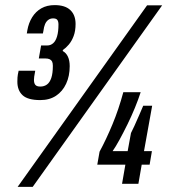

<svg xmlns="http://www.w3.org/2000/svg" viewBox="-20 -720 683 752"><path d="M49 12 556 -699H615L108 12ZM138 -328Q89 -328 68.5 -347Q48 -366 48 -400Q48 -407 48.5 -416.5Q49 -426 53 -443H118Q115 -428 114 -420Q113 -412 113 -407Q113 -394 118.5 -387.5Q124 -381 138 -381Q153 -381 164 -389Q175 -397 181 -415Q187 -433 187 -462Q187 -473 184 -479Q181 -485 174.5 -488Q168 -491 158 -491H132L141 -542H166Q178 -542 188 -550.5Q198 -559 203.5 -577.5Q209 -596 209 -624Q209 -636 204.5 -642Q200 -648 188 -648Q177 -648 169 -642Q161 -636 156.5 -625.5Q152 -615 150 -599L148 -589H85L87 -601Q92 -630 106 -652.5Q120 -675 142 -687.5Q164 -700 194 -700Q235 -700 255.5 -680.5Q276 -661 276 -626Q276 -599 268.5 -579Q261 -559 249.5 -545.5Q238 -532 226 -524V-520Q239 -513 246 -498Q253 -483 253 -461Q253 -422 239 -392Q225 -362 199.5 -345Q174 -328 138 -328ZM458 0 471 -75H361L370 -126Q396 -174 420.5 -233Q445 -292 463 -359H531Q522 -331 508.5 -298Q495 -265 479 -232.5Q463 -200 448 -172.5Q433 -145 421 -128H480L493 -199Q497 -206 506.5 -227Q516 -248 526 -271Q536 -294 541 -306H576L544 -128H575L566 -75H535L522 0Z"/></svg>

Font: Archivo ExtraCondensed SemiBold
Style: Italic
Weight: 600
Width: 2
Italic angle: -10°
Designer: Hector Gatti
Foundry: Omnibus-Type
Version: Version 2.001